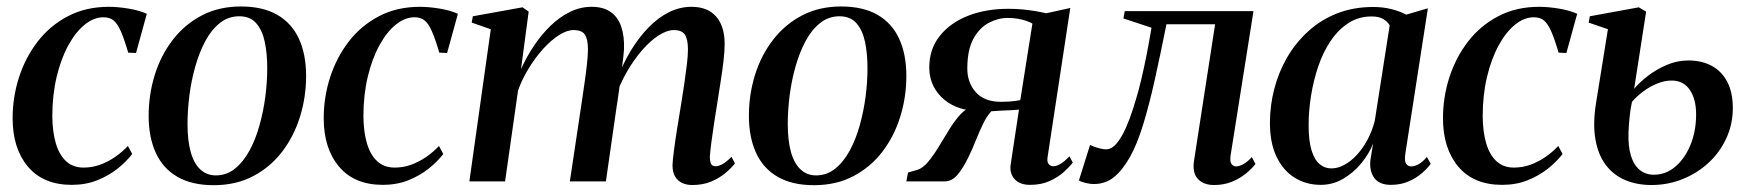

<svg xmlns="http://www.w3.org/2000/svg" viewBox="-20 -546 5260 578"><path d="M196 10.5Q110.5 10.5 64.2 -44.2Q18 -99 18 -190Q18 -253.5 37.2 -313.2Q56.5 -373 93.5 -421Q130.5 -469 184.5 -497.2Q238.5 -525.5 307.5 -525.5Q334.5 -525.5 366.5 -520.2Q398.5 -515 422 -504.5L389.5 -386.5L366 -387.5Q354 -428.5 343.8 -451.8Q333.5 -475 321.8 -484.5Q310 -494 291.5 -494Q262.5 -494 235 -471.8Q207.5 -449.5 185.5 -409.2Q163.5 -369 150.5 -314.5Q137.5 -260 137.5 -195.5Q138 -148.5 148.2 -114Q158.5 -79.5 179.2 -60.5Q200 -41.5 231.5 -41.5Q257.5 -41.5 281 -50Q304.5 -58.5 325.8 -73Q347 -87.5 365 -106.5L378 -82.5Q360.5 -59.5 333.8 -38.2Q307 -17 272.5 -3.2Q238 10.5 196 10.5Z M705 -526.5Q771 -526.5 814.5 -501.5Q858 -476.5 879.8 -429.5Q901.5 -382.5 901.5 -317Q901.5 -254 883.2 -195Q865 -136 829.5 -89.5Q794 -43 742.2 -15.8Q690.5 11.5 623.5 11.5Q557.5 11.5 514 -13.8Q470.5 -39 449 -86Q427.5 -133 427.5 -197Q427.5 -261.5 446 -320.8Q464.5 -380 500.5 -426.5Q536.5 -473 588 -499.8Q639.5 -526.5 705 -526.5ZM700 -497Q667.5 -497 642 -476.8Q616.5 -456.5 598.2 -422.5Q580 -388.5 568 -346.2Q556 -304 550.2 -259Q544.5 -214 544.5 -172.5Q544.5 -122.5 554.2 -88Q564 -53.5 583.2 -35.8Q602.5 -18 630 -18Q662 -18 687.2 -38.2Q712.5 -58.5 731 -92.5Q749.5 -126.5 761.2 -168.8Q773 -211 778.8 -255.2Q784.5 -299.5 784.5 -340.5Q784.5 -385 777 -420.2Q769.5 -455.5 751.2 -476.2Q733 -497 700 -497Z M1132.5 10.5Q1047 10.5 1000.8 -44.2Q954.5 -99 954.5 -190Q954.5 -253.5 973.8 -313.2Q993 -373 1030 -421Q1067 -469 1121 -497.2Q1175 -525.5 1244 -525.5Q1271 -525.5 1303 -520.2Q1335 -515 1358.5 -504.5L1326 -386.5L1302.5 -387.5Q1290.5 -428.5 1280.2 -451.8Q1270 -475 1258.2 -484.5Q1246.5 -494 1228 -494Q1199 -494 1171.5 -471.8Q1144 -449.5 1122 -409.2Q1100 -369 1087 -314.5Q1074 -260 1074 -195.5Q1074.5 -148.5 1084.8 -114Q1095 -79.5 1115.8 -60.5Q1136.5 -41.5 1168 -41.5Q1194 -41.5 1217.5 -50Q1241 -58.5 1262.2 -73Q1283.5 -87.5 1301.5 -106.5L1314.5 -82.5Q1297 -59.5 1270.2 -38.2Q1243.5 -17 1209 -3.2Q1174.5 10.5 1132.5 10.5Z M1571.5 -511 1548.5 -338Q1565.5 -375.5 1588 -409Q1610.5 -442.5 1638 -469Q1665.5 -495.5 1696.5 -510.5Q1727.5 -525.5 1761 -525.5Q1796 -525.5 1818 -510.2Q1840 -495 1850 -466.2Q1860 -437.5 1858.5 -397Q1858 -389 1856.5 -375Q1855 -361 1852.5 -343.5Q1850 -326 1847 -307.5L1834.5 -298.5Q1853 -350.5 1878.2 -392.2Q1903.5 -434 1933 -464Q1962.5 -494 1995 -509.8Q2027.5 -525.5 2061.5 -525.5Q2110.5 -525.5 2136 -496Q2161.5 -466.5 2161.5 -414Q2161.5 -393 2158.2 -364.2Q2155 -335.5 2149.8 -302.8Q2144.5 -270 2139.5 -237Q2134.5 -207 2129.8 -175.5Q2125 -144 2121.5 -117.5Q2118 -91 2117 -75Q2117 -58.5 2121 -52Q2125 -45.5 2134 -45.5Q2143.5 -45.5 2155.2 -52Q2167 -58.5 2182 -74L2192.5 -54Q2182 -40.5 2164 -25.2Q2146 -10 2121 0.5Q2096 11 2064 11Q2047 11 2033.5 4.8Q2020 -1.5 2012.2 -14.8Q2004.5 -28 2004.5 -49Q2005 -63 2008.8 -92.2Q2012.5 -121.5 2018.2 -157.2Q2024 -193 2029.5 -226.5Q2035 -260 2039.8 -292.2Q2044.5 -324.5 2047.8 -352Q2051 -379.5 2051 -397Q2051 -428 2041.8 -441.8Q2032.5 -455.5 2008.5 -455.5Q1988.5 -455.5 1963.8 -440Q1939 -424.5 1913.8 -395.8Q1888.5 -367 1866 -327.8Q1843.5 -288.5 1828.5 -241L1848.5 -314.5Q1846.5 -297.5 1844.5 -281.2Q1842.5 -265 1840 -249Q1837.5 -233 1835 -216L1804 0H1695.5L1729.5 -226.5Q1734.5 -260 1739.2 -292.8Q1744 -325.5 1747 -353Q1750 -380.5 1750 -397Q1750 -428 1740.8 -441.8Q1731.5 -455.5 1706.5 -455.5Q1687 -455.5 1663.2 -440.5Q1639.5 -425.5 1616 -399.8Q1592.5 -374 1572.2 -341.2Q1552 -308.5 1539.5 -273.5L1500.5 0H1393L1457.5 -458L1400 -478L1403.5 -497L1553 -524Z M2512 -526.5Q2578 -526.5 2621.5 -501.5Q2665 -476.5 2686.8 -429.5Q2708.5 -382.5 2708.5 -317Q2708.5 -254 2690.2 -195Q2672 -136 2636.5 -89.5Q2601 -43 2549.2 -15.8Q2497.5 11.5 2430.5 11.5Q2364.5 11.5 2321 -13.8Q2277.5 -39 2256 -86Q2234.5 -133 2234.5 -197Q2234.5 -261.5 2253 -320.8Q2271.5 -380 2307.5 -426.5Q2343.5 -473 2395 -499.8Q2446.5 -526.5 2512 -526.5ZM2507 -497Q2474.5 -497 2449 -476.8Q2423.5 -456.5 2405.2 -422.5Q2387 -388.5 2375 -346.2Q2363 -304 2357.2 -259Q2351.5 -214 2351.5 -172.5Q2351.5 -122.5 2361.2 -88Q2371 -53.5 2390.2 -35.8Q2409.5 -18 2437 -18Q2469 -18 2494.2 -38.2Q2519.5 -58.5 2538 -92.5Q2556.5 -126.5 2568.2 -168.8Q2580 -211 2585.8 -255.2Q2591.5 -299.5 2591.5 -340.5Q2591.5 -385 2584 -420.2Q2576.5 -455.5 2558.2 -476.2Q2540 -497 2507 -497Z M3199.5 -75.5 3209.5 -56.5Q3200 -44 3182.5 -28.2Q3165 -12.5 3139.8 -1Q3114.5 10.5 3081 10.5Q3051 10.5 3035.5 -5.5Q3020 -21.5 3022 -47L3047.5 -216Q3038 -215 3022.5 -214.2Q3007 -213.5 2991.2 -212.8Q2975.5 -212 2964 -211Q2950.5 -196 2939.5 -173.2Q2928.5 -150.5 2918.2 -124.8Q2908 -99 2896 -74Q2878.5 -38 2861.8 -19Q2845 0 2824 0H2708.5L2713.5 -26.5L2741 -34.5Q2758 -39.5 2774 -58.8Q2790 -78 2805.8 -104Q2821.5 -130 2837.5 -156Q2853.5 -182 2870.8 -201Q2888 -220 2907.5 -224L2927.5 -213Q2898 -211.5 2871 -220Q2844 -228.5 2823.2 -245.5Q2802.5 -262.5 2790.2 -286.5Q2778 -310.5 2777.5 -341Q2777 -397.5 2808.8 -437.5Q2840.5 -477.5 2894.2 -498.5Q2948 -519.5 3015 -519.5Q3035.5 -519.5 3055.5 -517.8Q3075.5 -516 3094.2 -513Q3113 -510 3129.5 -506L3202 -522L3134 -75.5Q3131 -58.5 3137 -52Q3143 -45.5 3150.5 -45.5Q3161 -45.5 3173.2 -53Q3185.5 -60.5 3199.5 -75.5ZM3051.5 -244.5 3088 -475Q3081.5 -479 3070.2 -483Q3059 -487 3044.5 -489.5Q3030 -492 3013.5 -492Q2984.5 -492 2956.5 -477.2Q2928.5 -462.5 2910.2 -429Q2892 -395.5 2892 -339.5Q2892 -297 2917.8 -268.2Q2943.5 -239.5 2993.5 -239.5Q3006 -239.5 3016.8 -240.2Q3027.5 -241 3036.5 -242.2Q3045.5 -243.5 3051.5 -244.5Z M3684.5 -77.5Q3682 -58.5 3687.8 -51.8Q3693.5 -45 3700.5 -45Q3710 -45 3722 -51.2Q3734 -57.5 3748.5 -73L3759.5 -52.5Q3749 -38.5 3731 -23.8Q3713 -9 3688.8 1Q3664.5 11 3635 11Q3603 11 3586 -7.5Q3569 -26 3574.5 -62L3638 -473H3491.5Q3473 -380.5 3456 -304.2Q3439 -228 3421 -169.8Q3403 -111.5 3381.5 -73Q3358.5 -32.5 3332.8 -12.2Q3307 8 3273 8Q3260.5 8 3246.2 4.2Q3232 0.5 3228 -3L3261.5 -109.5Q3265.5 -107.5 3273.8 -104.5Q3282 -101.5 3291.8 -99Q3301.5 -96.5 3309.5 -96.5Q3327 -96.5 3342 -114.8Q3357 -133 3369.2 -160.8Q3381.5 -188.5 3391 -218.8Q3400.5 -249 3407.5 -274Q3416.5 -308.5 3424 -343.5Q3431.5 -378.5 3437.2 -409.5Q3443 -440.5 3446.5 -462.5L3362 -490.5L3366 -512.5H3753.5Z M4210.5 -82.5Q4207.5 -61 4213 -53Q4218.5 -45 4229 -45Q4238.5 -45 4250.8 -51.8Q4263 -58.5 4275.5 -73.5L4287 -53Q4278.5 -40.5 4261.5 -25.5Q4244.5 -10.5 4220.8 0Q4197 10.5 4167 10.5Q4132.5 10.5 4117.2 -10.2Q4102 -31 4105.5 -64.5L4113.5 -113.5Q4101 -82 4077.2 -53.5Q4053.5 -25 4022.5 -7.2Q3991.5 10.5 3956 10.5Q3912 10.5 3877.2 -11.2Q3842.5 -33 3822.8 -74.5Q3803 -116 3803 -176Q3803 -228 3816.2 -278.8Q3829.5 -329.5 3855.2 -373.8Q3881 -418 3918.8 -452.2Q3956.5 -486.5 4005.5 -505.8Q4054.5 -525 4114 -525Q4142.5 -525 4167.8 -518.8Q4193 -512.5 4213.5 -502L4278.5 -521ZM4163.5 -469.5Q4157.5 -481 4144 -488.8Q4130.5 -496.5 4109.5 -496.5Q4070 -496.5 4039.2 -476.5Q4008.5 -456.5 3985.8 -422.8Q3963 -389 3948.5 -346.2Q3934 -303.5 3926.8 -258Q3919.5 -212.5 3919.5 -169.5Q3919.5 -122.5 3928.2 -93.8Q3937 -65 3952.5 -52Q3968 -39 3988 -39Q4007.5 -39 4027.2 -49.8Q4047 -60.5 4064.8 -79.8Q4082.5 -99 4096.5 -125Q4110.5 -151 4118.5 -181.5Z M4502 10.5Q4416.5 10.5 4370.2 -44.2Q4324 -99 4324 -190Q4324 -253.5 4343.2 -313.2Q4362.5 -373 4399.5 -421Q4436.5 -469 4490.5 -497.2Q4544.5 -525.5 4613.5 -525.5Q4640.5 -525.5 4672.5 -520.2Q4704.5 -515 4728 -504.5L4695.5 -386.5L4672 -387.5Q4660 -428.5 4649.8 -451.8Q4639.5 -475 4627.8 -484.5Q4616 -494 4597.5 -494Q4568.5 -494 4541 -471.8Q4513.5 -449.5 4491.5 -409.2Q4469.5 -369 4456.5 -314.5Q4443.5 -260 4443.5 -195.5Q4444 -148.5 4454.2 -114Q4464.5 -79.5 4485.2 -60.5Q4506 -41.5 4537.5 -41.5Q4563.5 -41.5 4587 -50Q4610.5 -58.5 4631.8 -73Q4653 -87.5 4671 -106.5L4684 -82.5Q4666.5 -59.5 4639.8 -38.2Q4613 -17 4578.5 -3.2Q4544 10.5 4502 10.5Z M4951.5 11Q4908.5 11 4873.5 -3.5Q4838.5 -18 4815 -48.2Q4791.5 -78.5 4783 -125.8Q4774.5 -173 4785 -237.5L4820.5 -458L4762.5 -478L4766 -497L4913.5 -524L4935.5 -511L4899.5 -279Q4915.5 -298 4940.8 -317.5Q4966 -337 4997.5 -350.5Q5029 -364 5062.5 -364Q5103.5 -364 5133.5 -347.5Q5163.5 -331 5180 -299.2Q5196.5 -267.5 5196.5 -221Q5196.5 -172 5177 -129.8Q5157.5 -87.5 5123.5 -56Q5089.5 -24.5 5045.2 -6.8Q5001 11 4951.5 11ZM4959 -20Q4994.5 -20 5023.2 -44.2Q5052 -68.5 5069 -109.8Q5086 -151 5086 -202Q5086 -247.5 5067 -275.5Q5048 -303.5 5012 -303.5Q4990.5 -303.5 4968.2 -294.2Q4946 -285 4926.5 -270.5Q4907 -256 4893 -239.5Q4888.5 -219.5 4886 -196Q4883.5 -172.5 4882.5 -148.5Q4881 -105 4890 -76.5Q4899 -48 4916.8 -34Q4934.5 -20 4959 -20Z"/></svg>

Font: Merriweather 120pt Medium
Style: Italic
Weight: 500
Italic angle: -7.8°
Version: Version 2.101